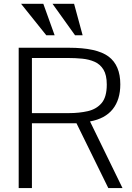

<svg xmlns="http://www.w3.org/2000/svg" viewBox="-20 -958 673 978"><path d="M75.2 0V-714.8H331.1Q472.7 -714.8 532.7 -670.2Q592.8 -625.5 592.8 -528.3Q592.8 -450.2 554.2 -401.9Q515.6 -353.5 438.5 -339.4L604 0H531.7L369.6 -330.1H142.6V0ZM142.6 -381.8H331.1Q383.3 -381.8 427.2 -391.8Q471.2 -401.9 497.6 -432.9Q523.9 -463.9 523.9 -527.3Q523.9 -575.7 507.1 -603.3Q490.2 -630.9 461.9 -643.3Q433.6 -655.8 398.4 -659.2Q363.3 -662.6 326.7 -662.6H142.6ZM215.8 -778.3 87.4 -938.5H200.7L258.3 -778.3ZM362.3 -778.3 247.6 -938.5H357.4L400.9 -778.3Z"/></svg>

Font: Pontano Sans Light
Style: Regular
Weight: 300
Designer: Vernon Adams
Foundry: Vernon Adams
Version: Version 2.001